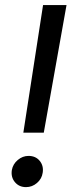

<svg xmlns="http://www.w3.org/2000/svg" viewBox="-20 -748 290 775"><path d="M74.2 -212.4 153.8 -727.5H248.5L156.7 -212.4ZM85 7.3Q57.1 7.3 40.3 -12.7Q23.4 -32.7 27.8 -61.5Q32.2 -85.9 51.8 -102.3Q71.3 -118.7 95.2 -118.7Q124 -118.7 140.4 -98.6Q156.7 -78.6 152.3 -50.8Q148.9 -26.4 129.4 -9.5Q109.9 7.3 85 7.3Z"/></svg>

Font: Inter 24pt
Style: Italic
Weight: 400
Italic angle: -9.3988°
Designer: Rasmus Andersson
Foundry: rsms
Version: Version 4.001;git-66647c0bb